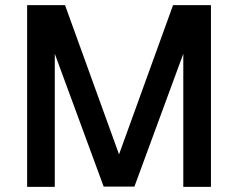

<svg xmlns="http://www.w3.org/2000/svg" viewBox="-20 -730 930 750"><path d="M86 0V-710H234L445 -127L656 -710H804V0H696V-520L505 -1H385L194 -520V0Z"/></svg>

Font: Txt Sans Medium
Style: Regular
Weight: 500
Designer: Open Source
Foundry: XRLN
Version: Version 1.0